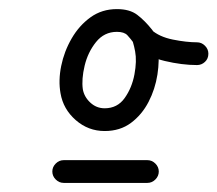

<svg xmlns="http://www.w3.org/2000/svg" viewBox="-20 -548 478 422"><path d="M95 -171Q95 -181 102.5 -188.5Q110 -196 120 -196Q166 -196 212 -196Q258 -196 304 -196Q304 -196 304 -196Q304 -196 304 -196Q314 -196 321.5 -188.5Q329 -181 329 -171Q329 -161 321.5 -153.5Q314 -146 304 -146Q258 -146 212 -146Q166 -146 120 -146Q110 -146 102.5 -153.5Q95 -161 95 -171ZM310 -448Q302 -442 292 -443Q282 -444 275 -452Q267 -463 260 -470.5Q253 -478 237 -478Q209 -478 191 -455.5Q173 -433 166 -403.5Q159 -374 162 -352Q165 -335 178.5 -322.5Q192 -310 210 -310Q238 -310 254 -332.5Q270 -355 275.5 -384.5Q281 -414 277 -435Q275 -446 272 -456Q269 -465 272 -472.5Q275 -480 282 -485Q288 -489 296.5 -489Q305 -489 312 -483Q330 -467 360 -461Q390 -455 413 -455Q413 -455 413 -455Q413 -455 413 -455Q423 -455 430.5 -447.5Q438 -440 438 -430Q438 -419 430.5 -412Q423 -405 413 -405Q380 -405 342 -414Q304 -423 279 -446Q272 -452 276 -460.5Q280 -469 289 -474Q297 -480 306.5 -481Q316 -482 319 -473Q324 -458 327 -444Q331 -416 326 -384Q321 -352 306.5 -324Q292 -296 268 -278Q244 -260 210 -260Q174 -260 146.5 -284Q119 -308 113 -343Q108 -371 114.5 -403Q121 -435 137.5 -463.5Q154 -492 179 -510Q204 -528 237 -528Q265 -528 281.5 -515.5Q298 -503 314 -483Q321 -475 319.5 -465Q318 -455 310 -448Z"/></svg>

Font: FRB American Cursive Semibold
Style: Italic
Weight: 600
Italic angle: -25°
Version: Version 2.0;Modular Font Editor K font №1